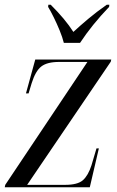

<svg xmlns="http://www.w3.org/2000/svg" viewBox="-29 -786 491 806"><path d="M-9 0 -7 -10 338 -526H219Q169 -526 144.5 -507Q120 -488 104 -437L91 -394H80L119 -536H438L436 -527L85 -10H244Q297 -10 319 -29.5Q341 -49 355 -92L376 -163H386L348 0ZM239 -606Q233 -630 221.5 -658Q210 -686 197 -712.5Q184 -739 173 -757L174 -766H184Q215 -735 238 -707.5Q261 -680 279 -652Q306 -677 341 -706.5Q376 -736 419 -766H430L429 -757Q357 -682 307 -606Z"/></svg>

Font: Noto Serif Display Condensed
Style: Italic
Weight: 400
Width: 3
Italic angle: -12°
Designer: Monotype Design Team
Foundry: Monotype Imaging Inc.
Version: Version 2.009